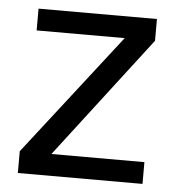

<svg xmlns="http://www.w3.org/2000/svg" viewBox="-43 -540 527 580"><g transform="rotate(5 221.0 -250.0)"><path d="M410 -500V-434L128 -66H410V0H32V-66L318 -434H51V-500Z"/></g></svg>

Font: Epunda Sans
Style: Regular
Weight: 400
Designer: Simon Atzbach
Foundry: typofactur
Version: Version 2.204; ttfautohint (v1.8.4.7-5d5b)